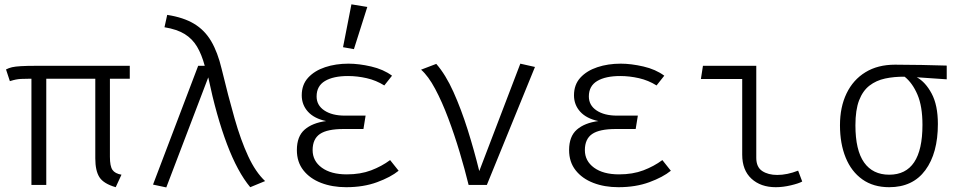

<svg xmlns="http://www.w3.org/2000/svg" viewBox="-20 -836 4348 868"><path d="M566.7 -538.5V-480H476.9V-127.2Q476.9 -84.6 488.5 -67.9Q500 -51.3 529.2 -46.2L503.1 10.3Q448.2 -5.6 429.5 -34.9Q410.8 -64.1 410.8 -120V-480H189.2V0H122.1V-480H110.8Q88.2 -480 75.4 -479.2Q62.6 -478.5 52.1 -476.4Q41.5 -474.4 24.6 -469.2L7.2 -522.1Q20 -528.7 34.4 -532.1Q48.7 -535.4 74.4 -536.9Q100 -538.5 146.7 -538.5Z M875.9 -538.5H905.6Q891.8 -589.7 870.8 -625.1Q849.7 -660.5 814.9 -682.1Q780 -703.6 723.6 -712.8L735.9 -768.7Q809.2 -757.4 857.2 -728.7Q905.1 -700 934.6 -650Q964.1 -600 982.1 -524.1Q1011.8 -401 1040.3 -301.3Q1068.7 -201.5 1102.1 -129.7Q1135.4 -57.9 1178.5 -17.4L1111.3 10.3Q1053.8 -58.5 1006.2 -184.4Q958.5 -310.3 921.5 -486.2L731.8 11.3L671.8 -1.5Z M1623.1 -252.8H1533.3Q1459.5 -252.8 1426.4 -230.3Q1393.3 -207.7 1393.3 -157.4Q1393.3 -108.2 1434.9 -77.9Q1476.4 -47.7 1547.7 -47.7Q1609.7 -47.7 1657.7 -65.9Q1705.6 -84.1 1743.6 -112.3L1782.1 -64.1Q1746.2 -34.9 1684.6 -12.3Q1623.1 10.3 1545.1 10.3Q1482.1 10.3 1431.5 -9.2Q1381 -28.7 1351.5 -66.2Q1322.1 -103.6 1322.1 -157.4Q1322.1 -219.5 1357.2 -250Q1392.3 -280.5 1454.4 -288.7Q1400.5 -300 1372.3 -331Q1344.1 -362.1 1344.1 -405.1Q1344.1 -453.3 1373.1 -484.9Q1402.1 -516.4 1450 -532.3Q1497.9 -548.2 1555.4 -548.2Q1602.6 -548.2 1657.9 -535.4Q1713.3 -522.6 1752.3 -493.8L1717.4 -449.7Q1680.5 -472.8 1637.7 -482.6Q1594.9 -492.3 1553.3 -492.3Q1486.7 -492.3 1449 -469.7Q1411.3 -447.2 1411.3 -400Q1411.3 -360 1446.2 -336.7Q1481 -313.3 1539 -313.3H1632.8ZM1568.7 -816.4 1640.5 -804.6 1580 -613.8 1530.8 -622.6Z M2098.5 0Q2081.5 -69.7 2057.9 -148.5Q2034.4 -227.2 2006.4 -301.5Q1978.5 -375.9 1947.4 -434.1Q1916.4 -492.3 1883.6 -521L1952.3 -547.2Q1994.9 -498.5 2030 -420.3Q2065.1 -342.1 2094.4 -249.2Q2123.6 -156.4 2146.7 -62.6L2332.3 -548.2L2398.5 -533.3L2181 0Z M2853.8 -252.8H2764.1Q2690.3 -252.8 2657.2 -230.3Q2624.1 -207.7 2624.1 -157.4Q2624.1 -108.2 2665.6 -77.9Q2707.2 -47.7 2778.5 -47.7Q2840.5 -47.7 2888.5 -65.9Q2936.4 -84.1 2974.4 -112.3L3012.8 -64.1Q2976.9 -34.9 2915.4 -12.3Q2853.8 10.3 2775.9 10.3Q2712.8 10.3 2662.3 -9.2Q2611.8 -28.7 2582.3 -66.2Q2552.8 -103.6 2552.8 -157.4Q2552.8 -219.5 2587.9 -250Q2623.1 -280.5 2685.1 -288.7Q2631.3 -300 2603.1 -331Q2574.9 -362.1 2574.9 -405.1Q2574.9 -453.3 2603.8 -484.9Q2632.8 -516.4 2680.8 -532.3Q2728.7 -548.2 2786.2 -548.2Q2833.3 -548.2 2888.7 -535.4Q2944.1 -522.6 2983.1 -493.8L2948.2 -449.7Q2911.3 -472.8 2868.5 -482.6Q2825.6 -492.3 2784.1 -492.3Q2717.4 -492.3 2679.7 -469.7Q2642.1 -447.2 2642.1 -400Q2642.1 -360 2676.9 -336.7Q2711.8 -313.3 2769.7 -313.3H2863.6Z M3335.4 -479H3148.7L3157.9 -538.5H3399V-122.6Q3399 -80.5 3425.9 -62.8Q3452.8 -45.1 3493.8 -45.1Q3538.5 -45.1 3588.2 -64.6L3606.7 -15.4Q3591.3 -6.7 3555.4 1.8Q3519.5 10.3 3487.2 10.3Q3419 10.3 3377.2 -28.2Q3335.4 -66.7 3335.4 -136.9Z M4026.2 -543.6Q4083.6 -543.6 4147.9 -542.3Q4212.3 -541 4260 -539.5V-477.4L4124.6 -486.7Q4163.6 -465.6 4191.8 -413.1Q4220 -360.5 4220 -275.4Q4220 -143.6 4163.3 -66.7Q4106.7 10.3 4000 10.3Q3928.2 10.3 3878.5 -25.1Q3828.7 -60.5 3803.1 -123.6Q3777.4 -186.7 3777.4 -269.7Q3777.4 -352.3 3807.2 -413.8Q3836.9 -475.4 3892.6 -509.5Q3948.2 -543.6 4026.2 -543.6ZM3847.2 -269.7Q3847.2 -156.9 3886.4 -101.5Q3925.6 -46.2 4000 -46.2Q4150.3 -46.2 4150.3 -271.3Q4150.3 -355.4 4127.7 -408.2Q4105.1 -461 4069.7 -489.2Q4022.1 -489.7 3981.5 -481Q3941 -472.3 3910.8 -449Q3880.5 -425.6 3863.8 -382.3Q3847.2 -339 3847.2 -269.7Z"/></svg>

Font: Fira Code Light
Style: Regular
Weight: 300
Monospace: yes
Designer: Carrois Corporate, Edenspiekermann AG, Nikita Prokopov
Foundry: Carrois Corporate, Edenspiekermann AG, Nikita Prokopov
Version: Version 6.000; ttfautohint (v1.8.2) -l 8 -r 50 -G 200 -x 14 